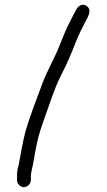

<svg xmlns="http://www.w3.org/2000/svg" viewBox="-20 -685 439 790"><path d="M107 56V45C107 38 107 33 108 28C114 -1 117 -12 124 -55C134 -113 143 -142 161 -193C184 -257 203 -319 231 -375C255 -420 275 -469 294 -517C306 -548 319 -571 332 -597C342 -615 361 -647 334 -662C314 -673 297 -655 292 -642C279 -620 270 -598 257 -575C246 -551 235 -522 224 -495C204 -445 176 -397 156 -346C133 -284 103 -208 84 -141C76 -112 62 -36 57 -7C51 13 50 22 50 45V56C50 71 63 85 78 85C93 85 107 71 107 56Z"/></svg>

Font: Electronic
Style: Regular
Weight: 400
Version: Version 1.011